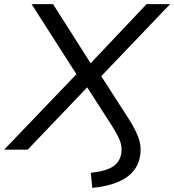

<svg xmlns="http://www.w3.org/2000/svg" viewBox="-44 -725 844 930"><path d="M403 185 396 112Q471 104 505 80.5Q539 57 544 13Q548 -16 535.5 -46.5Q523 -77 496 -119L370 -315L390 -314L90 0H-24L341 -381L340 -344L109 -705H213L401 -409H386L666 -705H780L432 -341L431 -380L579 -150Q610 -102 625.5 -61.5Q641 -21 636 21Q627 95 567.5 135Q508 175 403 185Z"/></svg>

Font: Nunito Sans 10pt SemiExpanded
Style: Italic
Weight: 400
Width: 6
Italic angle: -9°
Designer: Vernon Adams
Foundry: Vernon Adams
Version: Version 3.101;gftools[0.9.27]